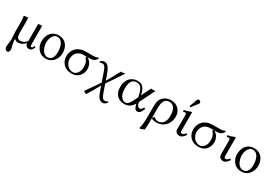

<svg xmlns="http://www.w3.org/2000/svg" viewBox="62 -1845 4663 3250"><g transform="rotate(30 2393.5 -220.0)"><path d="M100.6 234.4Q85.4 234.4 66.4 215.3Q47.4 196.3 47.4 168.9Q47.4 145 55.4 93Q63.5 41 63.5 7.8Q63.5 -5.4 58.8 -53.7Q54.2 -102.1 54.2 -134.3V-322.3Q54.2 -334.5 51.5 -362.3Q48.8 -390.1 46.4 -411.6L43.9 -433.1L126 -441.9Q128.9 -375 128.9 -342.8V-147.5Q128.9 -33.2 197.8 -33.2Q236.3 -33.2 271.5 -52.7Q306.6 -72.3 324.2 -98.6V-433.1L398.9 -441.9V-124Q398.9 -105 399.2 -95.2Q399.4 -85.4 400.1 -73.2Q400.9 -61 402.3 -55.7Q403.8 -50.3 406.7 -44.7Q409.7 -39.1 414.3 -37.1Q418.9 -35.2 425.3 -35.2Q441.4 -35.2 459.5 -78.6L483.4 -68.4Q467.8 -26.9 448 -7.3Q428.2 12.2 391.6 12.2Q363.8 12.2 344 -9.3Q324.2 -30.8 324.2 -60.1Q259.3 12.2 178.7 12.2Q163.1 12.2 146.7 4.6Q130.4 -2.9 121.6 -12.7Q117.2 -12.7 113.8 -10.3Q110.4 -7.8 110.4 -4.4Q110.4 30.8 126 93Q141.6 155.3 141.6 174.3Q141.6 204.1 130.4 219.2Q119.1 234.4 100.6 234.4Z M519.5 -205.1Q519.5 -273.9 543.2 -327.1Q566.9 -380.4 614.3 -411.1Q661.6 -441.9 726.1 -441.9Q769 -441.9 804.2 -428.2Q839.4 -414.6 862.5 -391.8Q885.7 -369.1 901.6 -339.1Q917.5 -309.1 924.3 -277.8Q931.2 -246.6 931.2 -214.4Q931.2 -183.6 923.3 -152.3Q915.5 -121.1 898.9 -91.3Q882.3 -61.5 858.6 -38.6Q835 -15.6 800.3 -1.7Q765.6 12.2 724.6 12.2Q685.5 12.2 651.9 -0.5Q618.2 -13.2 594.2 -34.7Q570.3 -56.2 553.2 -84.2Q536.1 -112.3 527.8 -143.1Q519.5 -173.8 519.5 -205.1ZM715.8 -408.7Q687 -408.7 664.1 -392.8Q641.1 -377 627.2 -350.8Q613.3 -324.7 606 -293.2Q598.6 -261.7 598.6 -228Q598.6 -197.8 607.4 -163.6Q616.2 -129.4 632.6 -97.4Q648.9 -65.4 677.5 -44.4Q706.1 -23.4 741.2 -23.4Q756.3 -23.4 770.3 -27.1Q784.2 -30.8 799.6 -41.5Q814.9 -52.2 826.2 -69.1Q837.4 -85.9 844.7 -115.2Q852.1 -144.5 852.1 -182.1Q852.1 -290 815.2 -349.4Q778.3 -408.7 715.8 -408.7Z M1238.3 -18.6Q1287.1 -18.6 1323.2 -66.9Q1359.4 -115.2 1359.4 -184.6Q1359.4 -206.1 1357.7 -221.9Q1356 -237.8 1350.6 -259Q1345.2 -280.3 1332.5 -301.5Q1319.8 -322.8 1299.8 -343.8Q1305.7 -347.2 1309.8 -353.3Q1314 -359.4 1314 -363.3H1259.3Q1212.4 -363.3 1177 -349.4Q1141.6 -335.4 1120.8 -311Q1100.1 -286.6 1089.8 -255.6Q1079.6 -224.6 1079.6 -187.5Q1079.6 -161.1 1090.3 -132.3Q1101.1 -103.5 1120.1 -77.9Q1139.2 -52.2 1170.4 -35.4Q1201.7 -18.6 1238.3 -18.6ZM1074.2 -365.7Q1103.5 -395 1151.6 -413.3Q1199.7 -431.6 1263.7 -431.6H1396Q1464.8 -431.6 1487.8 -452.1L1507.3 -438.5Q1465.3 -363.3 1377.9 -363.3H1328.1Q1375 -338.9 1402.3 -292.5Q1429.7 -246.1 1429.7 -181.6Q1429.7 -162.1 1424.6 -139.2Q1419.4 -116.2 1405.3 -88.9Q1391.1 -61.5 1370.1 -39.6Q1349.1 -17.6 1313 -2.7Q1276.9 12.2 1231.9 12.2Q1129.9 12.2 1069.6 -47.9Q1009.3 -107.9 1009.3 -203.6Q1009.3 -249.5 1026.4 -292.2Q1043.5 -335 1074.2 -365.7Z M1704.6 -247.6Q1692.4 -282.7 1685.3 -301.5Q1678.2 -320.3 1668.2 -342.3Q1658.2 -364.3 1649.4 -374.8Q1640.6 -385.3 1628.9 -392.3Q1617.2 -399.4 1603.5 -399.4Q1578.6 -399.4 1555.7 -387.2L1541.5 -403.3Q1570.8 -441.9 1622.6 -441.9Q1669.4 -441.9 1702.4 -395.5Q1735.4 -349.1 1768.1 -253.9L1795.4 -172.4L1944.3 -439L1962.4 -434.6L2022.5 -441.9L1948.7 -331.5L1811 -127.4L1852.1 -9.3Q1873 51.3 1887.5 80.1Q1901.9 108.9 1915.5 119.1Q1929.2 129.4 1950.7 129.4Q1983.9 129.4 2001 108.9L2017.1 122.6Q2001 148.9 1979.2 163.8Q1957.5 178.7 1938.5 178.7Q1909.7 178.7 1888.9 168.7Q1868.2 158.7 1850.8 134Q1833.5 109.4 1819.8 77.9Q1806.2 46.4 1788.6 -6.3L1769 -64.9L1689.9 76.7L1621.1 186.5L1584.5 175.8L1566.9 157.2L1575.7 143.1L1751.5 -110.8Z M2434.6 -255.4 2526.9 -441.9Q2545.4 -439.5 2567.4 -439.5Q2586.9 -439.5 2611.3 -441.9L2461.9 -143.6L2463.9 -131.3Q2471.7 -92.3 2486.6 -72Q2501.5 -51.8 2519 -51.8Q2540.5 -51.8 2555.9 -63Q2571.3 -74.2 2585.4 -106.4L2612.3 -96.7Q2591.3 -36.1 2569.1 -12Q2546.9 12.2 2514.2 12.2Q2457.5 12.2 2438 -97.2Q2373 12.2 2266.6 12.2Q2166.5 12.2 2112.8 -46.4Q2059.1 -105 2059.1 -200.7Q2059.1 -253.9 2072 -296.4Q2085 -338.9 2105.5 -365.5Q2126 -392.1 2153.8 -409.9Q2181.6 -427.7 2209.5 -434.8Q2237.3 -441.9 2266.1 -441.9Q2336.4 -441.9 2372.3 -405Q2408.2 -368.2 2425.8 -293ZM2411.6 -206.1 2404.3 -241.2Q2396 -280.8 2386 -309.3Q2376 -337.9 2360.1 -362.5Q2344.2 -387.2 2320.6 -399.9Q2296.9 -412.6 2266.1 -412.6Q2139.6 -412.6 2139.6 -224.1Q2139.6 -167.5 2152.8 -122.3Q2166 -77.1 2196.8 -47.9Q2227.5 -18.6 2272 -18.6Q2285.2 -18.6 2298.6 -26.6Q2312 -34.7 2323.7 -47.6Q2335.4 -60.5 2348.6 -82Q2361.8 -103.5 2373.3 -125.7Q2384.8 -147.9 2398.9 -178.7Z M3040.5 -198.7Q3040.5 -256.3 3030.3 -297.1Q3020 -337.9 3000.7 -360.8Q2981.4 -383.8 2957.3 -393.8Q2933.1 -403.8 2901.4 -403.8Q2886.7 -403.8 2872.8 -399.7Q2858.9 -395.5 2843 -383.5Q2827.1 -371.6 2815.4 -353Q2803.7 -334.5 2795.9 -302Q2788.1 -269.5 2788.1 -227.5V-23.4Q2793.9 -24.9 2803 -35.9Q2812 -46.9 2817.4 -56.2Q2842.8 -36.1 2862.3 -27.6Q2881.8 -19 2903.3 -19Q2965.3 -19 3002.9 -68.6Q3040.5 -118.2 3040.5 -198.7ZM2779.3 212.4 2700.7 243.2 2689.5 225.6Q2713.4 163.6 2713.4 7.3V-184.1Q2713.4 -233.4 2718 -268.8Q2722.7 -304.2 2732.4 -326.4Q2742.2 -348.6 2749.8 -359.4Q2757.3 -370.1 2770 -383.3Q2799.3 -413.1 2840.6 -427.5Q2881.8 -441.9 2920.9 -441.9Q3010.7 -441.9 3068.8 -384.5Q3127 -327.1 3127 -241.2Q3127 -127.9 3059.3 -58.3Q2991.7 11.2 2889.2 11.2Q2835 11.2 2788.1 -10.7V66.4Q2788.1 169.9 2779.3 212.4Z M3323.7 -683.1Q3338.9 -683.1 3351.8 -671.6Q3364.7 -660.2 3364.7 -645Q3364.7 -636.7 3359.9 -629.9L3268.1 -508.3Q3262.2 -500.5 3256.8 -500.5Q3251 -500.5 3246.3 -504.6Q3241.7 -508.8 3241.7 -514.2Q3241.7 -516.6 3243.7 -523.4L3295.9 -666Q3298.8 -673.8 3306.9 -678.5Q3314.9 -683.1 3323.7 -683.1ZM3328.1 -441.9V-86.4Q3328.1 -40.5 3356 -40.5Q3390.1 -40.5 3426.3 -87.4L3447.3 -69.8Q3428.7 -37.6 3399.9 -12.7Q3371.1 12.2 3341.3 12.2Q3299.3 12.2 3276.4 -10Q3253.4 -32.2 3253.4 -71.3V-335.4Q3253.4 -361.8 3247.8 -371.1Q3242.2 -380.4 3231 -380.4Q3213.4 -380.4 3189 -375.5L3184.1 -404.8Q3246.1 -413.1 3289.1 -434.1Q3304.7 -441.9 3313 -441.9Z M3717.8 -18.6Q3766.6 -18.6 3802.7 -66.9Q3838.9 -115.2 3838.9 -184.6Q3838.9 -206.1 3837.2 -221.9Q3835.4 -237.8 3830.1 -259Q3824.7 -280.3 3812 -301.5Q3799.3 -322.8 3779.3 -343.8Q3785.2 -347.2 3789.3 -353.3Q3793.5 -359.4 3793.5 -363.3H3738.8Q3691.9 -363.3 3656.5 -349.4Q3621.1 -335.4 3600.3 -311Q3579.6 -286.6 3569.3 -255.6Q3559.1 -224.6 3559.1 -187.5Q3559.1 -161.1 3569.8 -132.3Q3580.6 -103.5 3599.6 -77.9Q3618.7 -52.2 3649.9 -35.4Q3681.2 -18.6 3717.8 -18.6ZM3553.7 -365.7Q3583 -395 3631.1 -413.3Q3679.2 -431.6 3743.2 -431.6H3875.5Q3944.3 -431.6 3967.3 -452.1L3986.8 -438.5Q3944.8 -363.3 3857.4 -363.3H3807.6Q3854.5 -338.9 3881.8 -292.5Q3909.2 -246.1 3909.2 -181.6Q3909.2 -162.1 3904.1 -139.2Q3898.9 -116.2 3884.8 -88.9Q3870.6 -61.5 3849.6 -39.6Q3828.6 -17.6 3792.5 -2.7Q3756.3 12.2 3711.4 12.2Q3609.4 12.2 3549.1 -47.9Q3488.8 -107.9 3488.8 -203.6Q3488.8 -249.5 3505.9 -292.2Q3522.9 -335 3553.7 -365.7Z M4182.6 -441.9V-86.4Q4182.6 -40.5 4210.4 -40.5Q4244.6 -40.5 4280.8 -87.4L4301.8 -69.8Q4283.2 -37.6 4254.4 -12.7Q4225.6 12.2 4195.8 12.2Q4153.8 12.2 4130.9 -10Q4107.9 -32.2 4107.9 -71.3V-335.4Q4107.9 -361.8 4102.3 -371.1Q4096.7 -380.4 4085.4 -380.4Q4067.9 -380.4 4043.5 -375.5L4038.6 -404.8Q4100.6 -413.1 4143.6 -434.1Q4159.2 -441.9 4167.5 -441.9Z M4340.8 -205.1Q4340.8 -273.9 4364.5 -327.1Q4388.2 -380.4 4435.5 -411.1Q4482.9 -441.9 4547.4 -441.9Q4590.3 -441.9 4625.5 -428.2Q4660.6 -414.6 4683.8 -391.8Q4707 -369.1 4722.9 -339.1Q4738.8 -309.1 4745.6 -277.8Q4752.4 -246.6 4752.4 -214.4Q4752.4 -183.6 4744.6 -152.3Q4736.8 -121.1 4720.2 -91.3Q4703.6 -61.5 4679.9 -38.6Q4656.2 -15.6 4621.6 -1.7Q4586.9 12.2 4545.9 12.2Q4506.8 12.2 4473.1 -0.5Q4439.5 -13.2 4415.5 -34.7Q4391.6 -56.2 4374.5 -84.2Q4357.4 -112.3 4349.1 -143.1Q4340.8 -173.8 4340.8 -205.1ZM4537.1 -408.7Q4508.3 -408.7 4485.4 -392.8Q4462.4 -377 4448.5 -350.8Q4434.6 -324.7 4427.2 -293.2Q4419.9 -261.7 4419.9 -228Q4419.9 -197.8 4428.7 -163.6Q4437.5 -129.4 4453.9 -97.4Q4470.2 -65.4 4498.8 -44.4Q4527.3 -23.4 4562.5 -23.4Q4577.6 -23.4 4591.6 -27.1Q4605.5 -30.8 4620.8 -41.5Q4636.2 -52.2 4647.5 -69.1Q4658.7 -85.9 4666 -115.2Q4673.3 -144.5 4673.3 -182.1Q4673.3 -290 4636.5 -349.4Q4599.6 -408.7 4537.1 -408.7Z"/></g></svg>

Font: Libertinage
Style: b
Weight: 400
Designer: OSP
Foundry: OSP
Version: Version 1.0; 2008; OFL relea